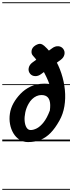

<svg xmlns="http://www.w3.org/2000/svg" viewBox="-25 -1250 639 1698"><path d="M222.5 6.5Q181 6.5 148 -14.5Q115 -35.5 93.5 -71.5Q72 -107.5 63.8 -152.2Q55.5 -197 62.5 -245Q69.5 -293 94.5 -338Q118.5 -381 156 -420.2Q193.5 -459.5 245.8 -484.8Q298 -510 364.5 -510Q369 -510 378.2 -509.8Q387.5 -509.5 397 -509Q406.5 -508.5 411 -507.5Q402 -534.5 385 -570Q368 -605.5 347.2 -641.8Q326.5 -678 305.8 -708.2Q285 -738.5 268.5 -755Q250.5 -772.5 254.2 -801Q258 -829.5 288 -848.5Q316 -865 333.5 -861.8Q351 -858.5 366.5 -844.5Q417.5 -799 455.8 -736Q494 -673 517.8 -601Q541.5 -529 548.8 -454.5Q556 -380 544.5 -310.5Q533 -241 500.5 -183.5Q463 -116 422 -74.2Q381 -32.5 332.2 -13Q283.5 6.5 222.5 6.5ZM246.5 -100Q271.5 -100 301 -115.2Q330.5 -130.5 360.5 -168Q390.5 -205.5 416 -273Q419.5 -300 419 -321.8Q418.5 -343.5 413.5 -360Q408.5 -376.5 399 -387.5Q389.5 -398.5 375.2 -404Q361 -409.5 341 -409.5Q319 -409.5 297.8 -400Q276.5 -390.5 258.5 -373Q240.5 -355.5 227 -331Q207 -295.5 198.5 -255.2Q190 -215 193 -179.8Q196 -144.5 209.5 -122.2Q223 -100 246.5 -100ZM242.5 -596.5Q223 -619.5 228.8 -648.5Q234.5 -677.5 262 -697.5L436.5 -823.5Q462.5 -843 490.2 -841.2Q518 -839.5 534.5 -817.5Q551 -794.5 544.5 -767Q538 -739.5 511.5 -720.5L337.5 -594Q313 -576 286.2 -576.8Q259.5 -577.5 242.5 -596.5ZM222.5 6.5Q181 6.5 148 -14.5Q115 -35.5 93.5 -71.5Q72 -107.5 63.8 -152.2Q55.5 -197 62.5 -245Q69.5 -293 94.5 -338Q118.5 -381 156 -420.2Q193.5 -459.5 245.8 -484.8Q298 -510 364.5 -510Q369 -510 378.2 -509.8Q387.5 -509.5 397 -509Q406.5 -508.5 411 -507.5Q402 -534.5 385 -570Q368 -605.5 347.2 -641.8Q326.5 -678 305.8 -708.2Q285 -738.5 268.5 -755Q250.5 -772.5 254.2 -801Q258 -829.5 288 -848.5Q316 -865 333.5 -861.8Q351 -858.5 366.5 -844.5Q417.5 -799 455.8 -736Q494 -673 517.8 -601Q541.5 -529 548.8 -454.5Q556 -380 544.5 -310.5Q533 -241 500.5 -183.5Q463 -116 422 -74.2Q381 -32.5 332.2 -13Q283.5 6.5 222.5 6.5ZM246.5 -100Q271.5 -100 301 -115.2Q330.5 -130.5 360.5 -168Q390.5 -205.5 416 -273Q419.5 -300 419 -321.8Q418.5 -343.5 413.5 -360Q408.5 -376.5 399 -387.5Q389.5 -398.5 375.2 -404Q361 -409.5 341 -409.5Q319 -409.5 297.8 -400Q276.5 -390.5 258.5 -373Q240.5 -355.5 227 -331Q207 -295.5 198.5 -255.2Q190 -215 193 -179.8Q196 -144.5 209.5 -122.2Q223 -100 246.5 -100ZM242.5 -596.5Q223 -619.5 228.8 -648.5Q234.5 -677.5 262 -697.5L436.5 -823.5Q462.5 -843 490.2 -841.2Q518 -839.5 534.5 -817.5Q551 -794.5 544.5 -767Q538 -739.5 511.5 -720.5L337.5 -594Q313 -576 286.2 -576.8Q259.5 -577.5 242.5 -596.5ZM-5 420.5H594V428.5H-5ZM-5 -16H594V0H-5ZM-5 -505.5H594V-497.5H-5ZM-5 -1230H594V-1222H-5Z"/></svg>

Font: Edu VIC WA NT Pre Guide
Style: Regular
Weight: 400
Designer: Tina and Corey Anderson, Eben Sorkin, Mirko Velimirovic
Foundry: Google for Education
Version: Version 1.000